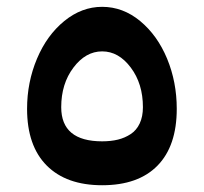

<svg xmlns="http://www.w3.org/2000/svg" viewBox="-20 -611 604 568"><path d="M282.2 -63Q176.3 -63 118.2 -121.3Q60.1 -179.7 60.1 -289.1Q60.1 -367.7 89.4 -437.3Q118.7 -506.8 170.2 -548.8Q221.7 -590.8 282.2 -590.8Q343.8 -590.8 394.8 -548.6Q445.8 -506.3 474.4 -437.3Q502.9 -368.2 502.9 -289.1Q502.9 -179.2 446 -121.1Q389.2 -63 282.2 -63ZM282.2 -192.9Q308.1 -192.9 328.9 -198Q349.6 -203.1 366.7 -214.4Q383.8 -225.6 393.3 -245.8Q402.8 -266.1 402.8 -293.9Q402.8 -363.3 366.9 -411.1Q331.1 -459 282.2 -459Q233.4 -459 197.3 -411.1Q161.1 -363.3 161.1 -293.9Q161.1 -192.9 282.2 -192.9Z"/></svg>

Font: FiraGO SemiBold
Style: Italic
Weight: 600
Italic angle: -8°
Designer: bBox Type GmbH
Foundry: bBox Type GmbH
Version: Version 1.001;PS 001.001;hotconv 1.0.88;makeotf.lib2.5.64775